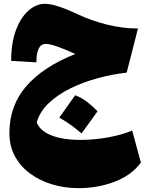

<svg xmlns="http://www.w3.org/2000/svg" viewBox="-20 -623 775 1007"><path d="M38.6 -303.7Q38.6 -397.5 63.5 -464.4Q88.4 -531.2 128.9 -567.1Q169.4 -603 216.3 -603Q246.1 -603 291 -587.9Q335.9 -572.8 389.6 -547.4Q458.5 -514.6 540.8 -494.1Q623 -473.6 703.6 -473.6L644.5 -242.2Q570.8 -233.9 494.4 -213.4Q418 -192.9 350.8 -160.2Q283.7 -127.4 236.1 -82.5Q188.5 -37.6 172.4 19.5Q186 52.2 220 72.5Q253.9 92.8 300.8 101.8Q347.7 110.8 400.4 110.8Q473.1 110.8 547.1 97.4Q621.1 84 673.3 61.5L718.8 229.5Q669.9 296.4 581.3 330.1Q492.7 363.8 391.6 363.8Q318.8 363.8 253.4 344Q188 324.2 137.5 286.9Q86.9 249.5 58.1 196.3Q29.3 143.1 29.3 75.7Q29.3 -69.3 118.2 -171.4Q207 -273.4 375 -339.8Q350.6 -351.1 329.1 -360.1Q307.6 -369.1 289.6 -375.5Q268.1 -383.8 250.7 -388.2Q233.4 -392.6 219.7 -392.6Q170.9 -392.6 170.9 -295.9ZM374.1 -123.4Q408 -111.1 437.4 -88.3Q466.9 -65.4 491.5 -39.5Q471.2 -10.9 450.4 18.1Q429.5 47.1 407.5 77Q382 54.5 353.5 33.7Q324.9 12.8 291.1 -6.1Q334.6 -66.3 374.1 -123.4Z"/></svg>

Font: Pinar-DS1-FD Black
Style: Regular
Weight: 900
Designer: Amin Abedi
Version: Version 2.000